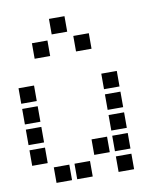

<svg xmlns="http://www.w3.org/2000/svg" viewBox="-86 -857 772 914"><g transform="rotate(-10 300.0 -400.5)"><path d="M214 -788Q213 -788 213 -788Q213 -788 213 -787V-714Q213 -713 213 -713Q213 -713 214 -713H287Q288 -713 288 -713Q288 -713 288 -714V-787Q288 -788 288 -788Q288 -788 287 -788ZM114 -688Q113 -688 113 -688Q113 -688 113 -687V-614Q113 -613 113 -613Q113 -613 114 -613H187Q188 -613 188 -613Q188 -613 188 -614V-687Q188 -688 188 -688Q188 -688 187 -688ZM314 -688Q313 -688 313 -688Q313 -688 313 -687V-614Q313 -613 313 -613Q313 -613 314 -613H387Q388 -613 388 -613Q388 -613 388 -614V-687Q388 -688 388 -688Q388 -688 387 -688ZM14 -488Q13 -488 13 -488Q13 -488 13 -487V-414Q13 -413 13 -413Q13 -413 14 -413H87Q88 -413 88 -413Q88 -413 88 -414V-487Q88 -488 88 -488Q88 -488 87 -488ZM414 -488Q413 -488 413 -488Q413 -488 413 -487V-414Q413 -413 413 -413Q413 -413 414 -413H487Q488 -413 488 -413Q488 -413 488 -414V-487Q488 -488 488 -488Q488 -488 487 -488ZM14 -388Q13 -388 13 -388Q13 -388 13 -387V-314Q13 -313 13 -313Q13 -313 14 -313H87Q88 -313 88 -313Q88 -313 88 -314V-387Q88 -388 88 -388Q88 -388 87 -388ZM414 -388Q413 -388 413 -388Q413 -388 413 -387V-314Q413 -313 413 -313Q413 -313 414 -313H487Q488 -313 488 -313Q488 -313 488 -314V-387Q488 -388 488 -388Q488 -388 487 -388ZM14 -288Q13 -288 13 -288Q13 -288 13 -287V-214Q13 -213 13 -213Q13 -213 14 -213H87Q88 -213 88 -213Q88 -213 88 -214V-287Q88 -288 88 -288Q88 -288 87 -288ZM414 -288Q413 -288 413 -288Q413 -288 413 -287V-214Q413 -213 413 -213Q413 -213 414 -213H487Q488 -213 488 -213Q488 -213 488 -214V-287Q488 -288 488 -288Q488 -288 487 -288ZM14 -188Q13 -188 13 -188Q13 -188 13 -187V-114Q13 -113 13 -113Q13 -113 14 -113H87Q88 -113 88 -113Q88 -113 88 -114V-187Q88 -188 88 -188Q88 -188 87 -188ZM314 -188Q313 -188 313 -188Q313 -188 313 -187V-114Q313 -113 313 -113Q313 -113 314 -113H387Q388 -113 388 -113Q388 -113 388 -114V-187Q388 -188 388 -188Q388 -188 387 -188ZM414 -188Q413 -188 413 -188Q413 -188 413 -187V-114Q413 -113 413 -113Q413 -113 414 -113H487Q488 -113 488 -113Q488 -113 488 -114V-187Q488 -188 488 -188Q488 -188 487 -188ZM114 -88Q113 -88 113 -88Q113 -88 113 -87V-14Q113 -13 113 -13Q113 -13 114 -13H187Q188 -13 188 -13Q188 -13 188 -14V-87Q188 -88 188 -88Q188 -88 187 -88ZM214 -88Q213 -88 213 -88Q213 -88 213 -87V-14Q213 -13 213 -13Q213 -13 214 -13H287Q288 -13 288 -13Q288 -13 288 -14V-87Q288 -88 288 -88Q288 -88 287 -88ZM414 -88Q413 -88 413 -88Q413 -88 413 -87V-14Q413 -13 413 -13Q413 -13 414 -13H487Q488 -13 488 -13Q488 -13 488 -14V-87Q488 -88 488 -88Q488 -88 487 -88Z"/></g></svg>

Font: Doto
Style: Bold
Weight: 700
Monospace: yes
Version: Version 1.000